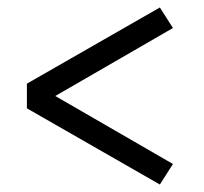

<svg xmlns="http://www.w3.org/2000/svg" viewBox="-20 -509 546 514"><path d="M408 -15 52 -219V-285L408 -489L443 -434L128 -252L443 -70Z"/></svg>

Font: Lexend Light
Style: Regular
Weight: 300
Designer: Bonnie Shaver-Troup, Thomas Jockin
Foundry: Lexend
Version: Version 1.007; ttfautohint (v1.8.3)